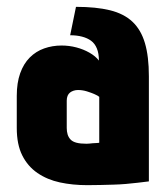

<svg xmlns="http://www.w3.org/2000/svg" viewBox="-20 -530 492 561"><path d="M269 -353Q259 -366 241.5 -376Q224 -386 203 -391.5Q182 -397 160 -397Q133 -397 109 -388.5Q85 -380 67 -362Q49 -344 39 -316Q29 -288 29 -250V-156Q29 -108 45 -76Q61 -44 89.5 -24.5Q118 -5 155 3Q192 11 235 11Q255 11 274 10.5Q293 10 311.5 9.5Q330 9 347.5 7.5Q365 6 382 4Q399 2 415 0V-307Q415 -365 403.5 -404Q392 -443 367 -466.5Q342 -490 301.5 -500Q261 -510 202 -510L185 -427Q204 -427 219.5 -423Q235 -419 246 -411Q257 -403 263 -388.5Q269 -374 269 -353ZM270 -247V-113Q270 -113 267.5 -112.5Q265 -112 260.5 -112Q256 -112 251 -111.5Q246 -111 241.5 -110.5Q237 -110 233 -110Q215 -110 203.5 -113Q192 -116 186 -122.5Q180 -129 177.5 -137.5Q175 -146 175 -156V-236Q175 -244 177.5 -250Q180 -256 184.5 -259.5Q189 -263 195 -265Q201 -267 208 -267Q221 -267 234 -263Q247 -259 257 -254.5Q267 -250 270 -247Z"/></svg>

Font: Advent Pro ExtraBold
Style: Regular
Weight: 800
Designer: VivaRado, Andreas Kalpakidis
Foundry: VivaRado, Andreas Kalpakidis
Version: Version 3.000